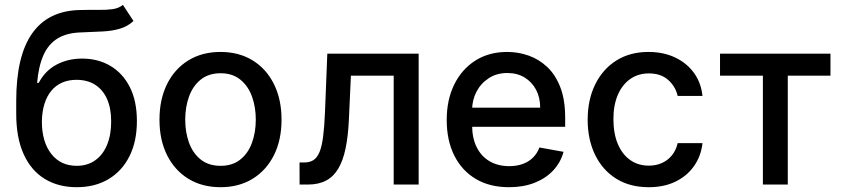

<svg xmlns="http://www.w3.org/2000/svg" viewBox="-20 -769 3521 800"><path d="M492.2 -748.6 536.2 -681.5Q511.7 -659.1 480.6 -649.7Q449.6 -640.3 409.1 -638Q368.6 -635.7 316.4 -633.9Q257.5 -632.1 219.5 -608.5Q181.5 -584.9 161 -538.9Q140.6 -492.9 134.6 -423.7H141.3Q168 -474.4 215.4 -499.6Q262.8 -524.9 322.1 -524.9Q388.1 -524.9 439.6 -494.7Q491.1 -464.5 520.8 -406.4Q550.4 -348.4 550.4 -264.6Q550.4 -179.7 519.4 -117.9Q488.3 -56.1 432 -22.5Q375.7 11 299.4 11Q223 11 166.4 -23.6Q109.7 -58.2 78.7 -126.4Q47.6 -194.6 47.6 -294.7V-348.7Q47.6 -535.9 114.3 -630.3Q181.1 -724.8 313.9 -727.3Q356.9 -728.3 390.6 -727.8Q424.4 -727.3 449.8 -731Q475.1 -734.7 492.2 -748.6ZM299.7 -78.1Q344.1 -78.1 376.2 -100.7Q408.4 -123.2 425.8 -164.8Q443.2 -206.3 443.2 -262.8Q443.2 -318.2 425.8 -356.9Q408.4 -395.6 376.1 -416Q343.8 -436.4 298.7 -436.4Q265.3 -436.4 239 -424.9Q212.7 -413.4 194.1 -391Q175.4 -368.6 165.3 -336.5Q155.2 -304.3 154.5 -262.8Q154.5 -178.3 193.4 -128.2Q232.2 -78.1 299.7 -78.1Z M898.8 11Q822.1 11 764.9 -24.1Q707.7 -59.3 676.1 -122.5Q644.5 -185.7 644.5 -270.2Q644.5 -355.1 676.1 -418.7Q707.7 -482.2 764.9 -517.4Q822.1 -552.6 898.8 -552.6Q975.5 -552.6 1032.7 -517.4Q1089.8 -482.2 1121.4 -418.7Q1153.1 -355.1 1153.1 -270.2Q1153.1 -185.7 1121.4 -122.5Q1089.8 -59.3 1032.7 -24.1Q975.5 11 898.8 11ZM899.1 -78.1Q948.9 -78.1 981.5 -104.4Q1014.2 -130.7 1030 -174.4Q1045.8 -218 1045.8 -270.6Q1045.8 -322.8 1030 -366.7Q1014.2 -410.5 981.5 -437.1Q948.9 -463.8 899.1 -463.8Q849.1 -463.8 816.2 -437.1Q783.4 -410.5 767.6 -366.7Q751.8 -322.8 751.8 -270.6Q751.8 -218 767.6 -174.4Q783.4 -130.7 816.2 -104.4Q849.1 -78.1 899.1 -78.1Z M1228.3 0 1228 -92H1247.5Q1270.2 -92 1285.7 -101.7Q1301.1 -111.5 1311.1 -134.9Q1321 -158.4 1326.3 -199.8Q1331.7 -241.1 1334.2 -304L1343.8 -545.5H1724.4V0H1620.4V-453.8H1442.1L1433.6 -268.5Q1430.4 -201 1419.9 -150.6Q1409.4 -100.1 1389.6 -66.6Q1369.7 -33 1338.4 -16.5Q1307.2 0 1262.4 0Z M2100.9 11Q2020.2 11 1962.2 -23.6Q1904.1 -58.2 1872.7 -121.3Q1841.3 -184.3 1841.3 -269.2Q1841.3 -353 1872.7 -416.9Q1904.1 -480.8 1960.8 -516.7Q2017.4 -552.6 2093.4 -552.6Q2139.6 -552.6 2182.9 -537.3Q2226.2 -522 2260.7 -489.3Q2295.1 -456.7 2315 -404.7Q2334.9 -352.6 2334.9 -278.4V-240.8H1901.3V-320.3H2230.8Q2230.8 -362.2 2213.8 -394.7Q2196.7 -427.2 2166 -446Q2135.3 -464.8 2094.1 -464.8Q2049.4 -464.8 2016.2 -443Q1983 -421.2 1965 -386.2Q1947.1 -351.2 1947.1 -310.4V-248.2Q1947.1 -193.5 1966.4 -155.2Q1985.8 -116.8 2020.6 -96.8Q2055.4 -76.7 2101.9 -76.7Q2132.1 -76.7 2157 -85.4Q2181.8 -94.1 2199.9 -111.5Q2218 -128.9 2227.6 -154.5L2328.1 -136.4Q2316.1 -92 2285 -58.8Q2253.9 -25.6 2207.2 -7.3Q2160.5 11 2100.9 11Z M2682.9 11Q2603.7 11 2546.7 -25Q2489.7 -61.1 2459.2 -124.6Q2428.6 -188.2 2428.6 -270.2Q2428.6 -353.3 2459.9 -417.1Q2491.1 -480.8 2547.9 -516.7Q2604.8 -552.6 2681.8 -552.6Q2744 -552.6 2792.6 -529.7Q2841.3 -506.7 2871.3 -465.6Q2901.3 -424.4 2907 -369.3H2803.6Q2795.1 -407.7 2764.7 -435.4Q2734.4 -463.1 2683.6 -463.1Q2639.2 -463.1 2606 -439.8Q2572.8 -416.5 2554.3 -373.8Q2535.9 -331 2535.9 -272.7Q2535.9 -213.1 2554 -169.7Q2572.1 -126.4 2605.3 -102.6Q2638.5 -78.8 2683.6 -78.8Q2713.8 -78.8 2738.5 -90Q2763.1 -101.2 2780 -122.2Q2796.9 -143.1 2803.6 -172.6H2907Q2901.3 -119.7 2872.5 -78.1Q2843.8 -36.6 2795.6 -12.8Q2747.5 11 2682.9 11Z M2980.1 -453.8V-545.5H3440.3V-453.8H3262.4V0H3158.7V-453.8Z"/></svg>

Font: InterMG Medium
Style: Regular
Weight: 500
Designer: Rasmus Andersson
Foundry: rsms
Version: Version 3.019;December 26, 2023;FontCreator 15.0.0.2955 64-b